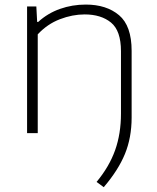

<svg xmlns="http://www.w3.org/2000/svg" viewBox="-20 -568 668 819"><path d="M422.5 230.5 392 208Q446 143 471 72.8Q496 2.5 496 -83.5V-349.5Q496 -437 453.5 -471.8Q411 -506.5 341 -506.5Q289 -506.5 235.5 -486Q182 -465.5 141 -421.5V0H95.5V-540.5H135L138.5 -474.5H143Q183.5 -511.5 235.8 -530Q288 -548.5 346 -548.5Q434 -548.5 487.8 -503.2Q541.5 -458 541.5 -351V-67Q541.5 19 513 88.5Q484.5 158 422.5 230.5Z"/></svg>

Font: Encode Sans Expanded ExtraLight
Style: Regular
Weight: 200
Width: 7
Designer: Multiple Designers
Foundry: Impallari Type
Version: Version 3.000; ttfautohint (v1.8.3) -l 8 -r 50 -G 200 -x 14 